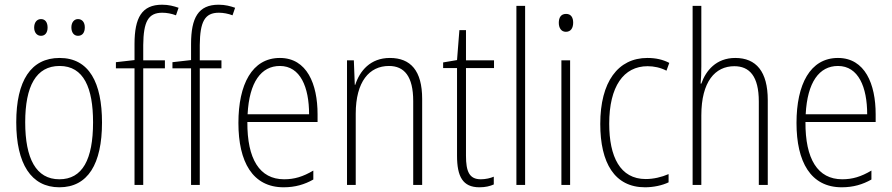

<svg xmlns="http://www.w3.org/2000/svg" viewBox="-20 -785 3786 815"><path d="M125 -668C125 -648 136 -633 154 -633C172 -633 182 -647 182 -668C182 -690 172 -704 154 -704C136 -704 125 -689 125 -668ZM283 -669C283 -648 293 -633 311 -633C330 -633 340 -647 340 -669C340 -690 329 -704 311 -704C294 -704 283 -689 283 -669ZM413 -265C413 -433 359 -539 233 -539C111 -539 49 -442 49 -266C49 -90 112 10 232 10C353 10 413 -89 413 -265ZM87 -266C87 -419 133 -505 233 -505C336 -505 375 -411 375 -266C375 -108 330 -24 232 -24C133 -24 87 -112 87 -266Z M680 -495V-529H588V-594C589 -693 609 -731 669 -731C688 -731 709 -727 727 -720L738 -752C718 -759 696 -765 668 -765C582 -765 551 -710 551 -598V-530L472 -521V-495H551V0H588V-495Z M920 -495V-529H828V-594C829 -693 849 -731 909 -731C928 -731 949 -727 967 -720L978 -752C958 -759 936 -765 908 -765C822 -765 791 -710 791 -598V-530L712 -521V-495H791V0H828V-495Z M1168 -539C1050 -539 992 -427 992 -263C992 -98 1052 10 1184 10C1233 10 1273 -2 1310 -23V-61C1266 -35 1230 -24 1186 -24C1082 -24 1029 -110 1030 -267H1328V-300C1328 -428 1283 -539 1168 -539ZM1168 -505C1255 -505 1292 -415 1292 -300H1031C1038 -437 1089 -505 1168 -505Z M1635 -539C1552 -539 1507 -484 1488 -425H1486L1482 -529H1453V0H1490V-302C1490 -439 1548 -505 1631 -505C1696 -505 1734 -461 1734 -356V0H1772V-365C1772 -485 1723 -539 1635 -539Z M2021 -24C1972 -24 1958 -57 1958 -124V-496H2077V-529H1958V-657H1930L1920 -530L1861 -520V-496H1920V-124C1920 -36 1944 10 2015 10C2041 10 2060 5 2076 -2V-35C2062 -29 2042 -24 2021 -24Z M2209 0V-760H2172V0Z M2383 -726C2360 -726 2352 -709 2352 -688C2352 -667 2362 -650 2382 -650C2403 -650 2413 -666 2413 -689C2413 -709 2405 -726 2383 -726ZM2400 -529H2363V0H2400Z M2718 10C2754 10 2791 2 2818 -11V-46C2788 -33 2754 -25 2721 -25C2612 -25 2566 -120 2566 -260C2566 -418 2627 -504 2729 -504C2756 -504 2784 -498 2809 -485L2821 -518C2794 -532 2764 -539 2728 -539C2603 -539 2528 -437 2528 -259C2528 -93 2589 10 2718 10Z M2957 -503V-760H2920V0H2957V-295C2957 -439 3016 -504 3097 -504C3161 -504 3201 -462 3201 -354V0H3239V-360C3239 -481 3190 -539 3101 -539C3020 -539 2976 -485 2957 -430H2954C2956 -454 2957 -473 2957 -503Z M3537 -539C3419 -539 3361 -427 3361 -263C3361 -98 3421 10 3553 10C3602 10 3642 -2 3679 -23V-61C3635 -35 3599 -24 3555 -24C3451 -24 3398 -110 3399 -267H3697V-300C3697 -428 3652 -539 3537 -539ZM3537 -505C3624 -505 3661 -415 3661 -300H3400C3407 -437 3458 -505 3537 -505Z"/></svg>

Font: Noto Sans Ethiopic Condensed ExtraLight
Style: Regular
Weight: 200
Width: 3
Designer: Monotype Design Team
Foundry: Monotype Imaging Inc.
Version: Version 2.102